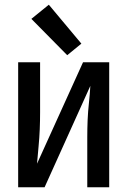

<svg xmlns="http://www.w3.org/2000/svg" viewBox="-20 -794 540 814"><path d="M57 0H169L363 -430Q361 -394 357 -357.5Q353 -321 351.5 -285Q350 -249 350 -212V0H443V-530H332L137 -100Q140 -137 143.5 -173Q147 -209 148.5 -245.5Q150 -282 150 -318V-530H57ZM265 -560 325 -609 187 -774 113 -714Z"/></svg>

Font: Iosevka SS08 Medium
Style: Regular
Weight: 500
Monospace: yes
Designer: Belleve Invis
Foundry: Belleve Invis
Version: Version 3.4.3; ttfautohint (v1.8.3)